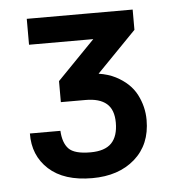

<svg xmlns="http://www.w3.org/2000/svg" viewBox="-40 -888 468 522"><g transform="rotate(-5 193.5 -626.5)"><path d="M191.7 -403Q114.7 -403 73.3 -440.8Q32 -478.7 33 -538.7H116.3Q118 -505.7 133.5 -489.5Q149 -473.3 192.7 -473.3Q232 -473.3 250.2 -492Q268.3 -510.7 268.3 -547.7Q268.3 -583.3 249 -599.8Q229.7 -616.3 191.7 -616.3H124.3V-673.7L290.3 -844.3L296.3 -779.3H51.7V-850H340.7V-794.7L179.3 -629L173.3 -686.7Q240 -690.3 279.2 -670.2Q318.3 -650 335.3 -617.2Q352.3 -584.3 352.3 -547.7Q352.3 -480.7 308 -441.8Q263.7 -403 191.7 -403Z"/></g></svg>

Font: 42dot Sans Light
Style: Regular
Weight: 300
Designer: 42dot
Version: Version 1.000